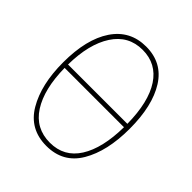

<svg xmlns="http://www.w3.org/2000/svg" viewBox="-200 -857 1000 1000"><g transform="rotate(45 300.0 -357.0)"><path d="M545 -360Q545 -195 484.5 -92.5Q424 10 301 10Q177 10 116 -93.5Q55 -197 55 -360Q55 -531 120 -627.5Q185 -724 303 -724Q422 -724 483.5 -626.5Q545 -529 545 -360ZM81 -370H518Q516 -529 460 -614Q404 -699 302 -699Q198 -699 140.5 -610.5Q83 -522 81 -370ZM518 -345H81Q83 -191 139.5 -103Q196 -15 302 -15Q406 -15 461 -102Q516 -189 518 -345Z"/></g></svg>

Font: Noto Sans Mono UI Thin
Style: Regular
Weight: 250
Monospace: yes
Designer: Monotype Design team
Foundry: Monotype Imaging Inc.
Version: Version 1.000